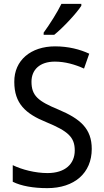

<svg xmlns="http://www.w3.org/2000/svg" viewBox="-20 -964 539 994"><path d="M401 -934V-944H298C276 -899 238 -839 206 -795V-784H261C306 -820 376 -895 401 -934ZM455 -193C455 -298 396 -349 282 -397C178 -440 143 -468 143 -541C143 -602 185 -645 264 -645C317 -645 369 -630 415 -609L442 -686C395 -708 335 -724 265 -724C140 -724 53 -652 54 -540C54 -428 112 -375 221 -331C332 -285 367 -254 367 -185C367 -116 318 -68 226 -68C162 -68 93 -86 46 -109V-23C90 -1 153 10 225 10C365 10 455 -68 455 -193Z"/></svg>

Font: Noto Sans Lao SemiCondensed
Style: Regular
Weight: 400
Width: 4
Designer: Monotype Design Team
Foundry: Monotype Imaging Inc.
Version: Version 2.003